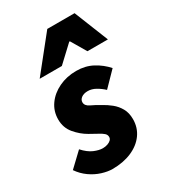

<svg xmlns="http://www.w3.org/2000/svg" viewBox="-196 -866 867 975"><g transform="rotate(-30 237.0 -379.0)"><path d="M172 12Q144 12 110.5 1.5Q77 -9 46.5 -30.5Q16 -52 -6 -84L74 -160Q103 -128 131.5 -116Q160 -104 182 -104Q197 -104 210 -108.5Q223 -113 230.5 -120.5Q238 -128 238 -138Q238 -151 228 -160Q218 -169 199 -179Q180 -189 154 -204Q117 -225 87.5 -260Q58 -295 58 -344Q58 -392 85 -430Q112 -468 158 -490Q204 -512 260 -512Q313 -512 355 -489.5Q397 -467 428 -432L348 -350Q329 -368 306 -381Q283 -394 260 -394Q236 -394 222 -383.5Q208 -373 208 -358Q208 -337 234 -325Q260 -313 288 -296Q312 -283 335 -264.5Q358 -246 373 -219.5Q388 -193 388 -156Q388 -106 360.5 -68Q333 -30 284 -9Q235 12 172 12ZM80 -570 240 -770H400L480 -570H360L308 -658H304L210 -570Z"/></g></svg>

Font: Source Sans 3 Black
Style: Italic
Weight: 900
Italic angle: -11°
Designer: Paul D. Hunt
Foundry: Adobe
Version: Version 3.052;hotconv 1.1.0;makeotfexe 2.6.0